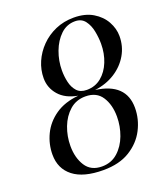

<svg xmlns="http://www.w3.org/2000/svg" viewBox="-141 -856 831 963"><g transform="rotate(-20 275.0 -375.0)"><path d="M30.5 -150Q30.5 -206 55 -257Q79.5 -308 129 -342.5Q178.5 -377 253 -384Q187.5 -396 153.8 -435Q120 -474 120 -525Q120 -570 138.2 -612Q156.5 -654 189.5 -687.5Q222.5 -721 267.2 -740.5Q312 -760 365 -760Q425.5 -760 466.8 -735.2Q508 -710.5 529 -672.5Q550 -634.5 550 -594.5Q550 -540 523.5 -494.5Q497 -449 450 -419.2Q403 -389.5 342.5 -382Q500 -361 500 -230Q500 -170 471.8 -115Q443.5 -60 387 -25Q330.5 10 245 10Q139.5 10 85 -32.5Q30.5 -75 30.5 -150ZM219.5 -530.5Q219.5 -498.5 226.5 -467.8Q233.5 -437 251.8 -416.8Q270 -396.5 304.5 -396.5Q349 -396.5 381.8 -423.2Q414.5 -450 432.2 -494Q450 -538 450 -590Q450 -622 443.2 -656.8Q436.5 -691.5 418 -716Q399.5 -740.5 365 -740.5Q320.5 -740.5 288 -709.5Q255.5 -678.5 237.5 -630.2Q219.5 -582 219.5 -530.5ZM130 -160Q130 -97 158 -53.2Q186 -9.5 245 -9.5Q294.5 -9.5 329.2 -40.5Q364 -71.5 382 -119.8Q400 -168 400 -219.5Q400 -282.5 372.2 -325.5Q344.5 -368.5 285 -368.5Q235.5 -368.5 201 -338Q166.5 -307.5 148.2 -259.8Q130 -212 130 -160Z"/></g></svg>

Font: Bodoni* 11pt
Style: Italic
Weight: 400
Italic angle: -13°
Version: Version 2.3